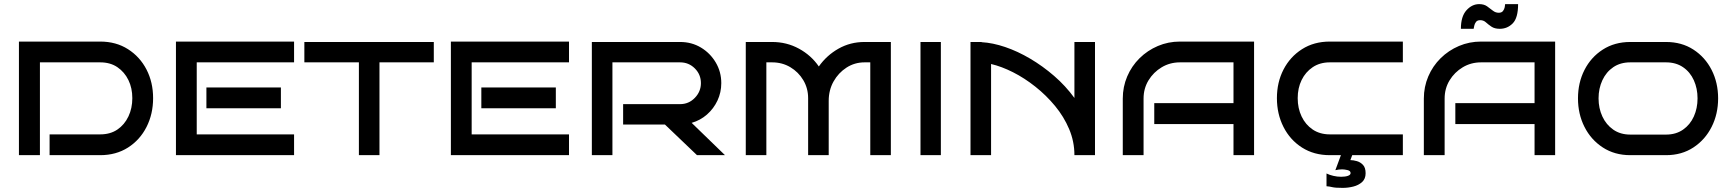

<svg xmlns="http://www.w3.org/2000/svg" viewBox="-20 -754 8408 933"><path d="M724 -277Q724 -200 692 -137Q660 -74 602 -37Q544 0 467 0H221V-101H467Q516 -101 550.5 -124.5Q585 -148 604 -188Q623 -228 623 -277Q623 -326 604 -365Q585 -404 550.5 -427.5Q516 -451 467 -451H174V0H72V-552H467Q544 -552 602 -515Q660 -478 692 -416Q724 -354 724 -277Z M1409 0H835V-552H1409V-451H936V-101H1409ZM1345 -228H983V-329H1345Z M1824 0H1724V-451H1459V-550H2088V-451H1824Z M2745 0H2171V-552H2745V-451H2272V-101H2745ZM2681 -228H2319V-329H2681Z M3503 0H3367L3211 -149H3008V-248H3285Q3327 -248 3356.5 -278.5Q3386 -309 3386 -350Q3386 -392 3356.5 -421.5Q3327 -451 3285 -451H2956V0H2856V-550H3285Q3341 -550 3386 -523Q3431 -496 3458 -450.5Q3485 -405 3485 -350Q3485 -305 3466.5 -265.5Q3448 -226 3415.5 -197.5Q3383 -169 3341 -157Z M4007 0H3907V-277Q3907 -325 3883.5 -364.5Q3860 -404 3820.5 -427.5Q3781 -451 3732 -451H3704V0H3604V-550H3732Q3803 -550 3862.5 -517.5Q3922 -485 3959 -431Q3997 -485 4054.5 -517.5Q4112 -550 4181 -550H4309V0H4209V-451H4181Q4133 -451 4093.5 -425.5Q4054 -400 4030.5 -358Q4007 -316 4007 -264Z M4552 0H4453V-550H4552Z M5201 0Q5201 -66 5175.5 -126.5Q5150 -187 5107 -239Q5064 -291 5011 -333Q4958 -375 4902.5 -403Q4847 -431 4796 -443V0H4696V-550H4750V-549Q4804 -546 4864.5 -525.5Q4925 -505 4986 -469Q5047 -433 5102.5 -385Q5158 -337 5201 -278V-550H5301V0Z M6074 0H5974V-151H5589V-253H5974V-451H5714Q5665 -451 5625 -427Q5585 -403 5561 -363.5Q5537 -324 5537 -275V0H5436V-275Q5436 -332 5457.5 -382.5Q5479 -433 5517.5 -471Q5556 -509 5606.5 -530.5Q5657 -552 5714 -552H6074Z M6797 0H6551L6542 24Q6556 24 6573.5 29Q6591 34 6603.5 47.5Q6616 61 6616 88Q6616 115 6599 130.5Q6582 146 6556.5 152.5Q6531 159 6505 159Q6469 159 6454.5 155.5Q6440 152 6426 151V89Q6440 96 6459 100.5Q6478 105 6497 105Q6517 105 6530 100.5Q6543 96 6543 87Q6543 76 6528 72.5Q6513 69 6502 69Q6494 69 6485.5 70Q6477 71 6469 73L6496 0H6442Q6365 0 6307 -37Q6249 -74 6217 -137Q6185 -200 6185 -277Q6185 -354 6217 -416Q6249 -478 6307 -515Q6365 -552 6442 -552H6797V-451H6442Q6394 -451 6359 -427.5Q6324 -404 6305 -365Q6286 -326 6286 -277Q6286 -228 6305 -188Q6324 -148 6359 -124.5Q6394 -101 6442 -101H6797Z M7537 0H7437V-151H7052V-253H7437V-451H7177Q7128 -451 7088 -427Q7048 -403 7024 -363.5Q7000 -324 7000 -275V0H6899V-275Q6899 -332 6920.5 -382.5Q6942 -433 6980.5 -471Q7019 -509 7069.5 -530.5Q7120 -552 7177 -552H7537ZM7357 -734Q7357 -667 7331 -640.5Q7305 -614 7268 -614Q7243 -614 7227.5 -624.5Q7212 -635 7200.5 -645.5Q7189 -656 7173 -656Q7159 -656 7152.5 -647.5Q7146 -639 7144 -629Q7142 -619 7141 -614H7079Q7079 -674 7106 -704Q7133 -734 7168 -734Q7191 -734 7206 -723.5Q7221 -713 7234 -702.5Q7247 -692 7263 -692Q7277 -692 7283.5 -700.5Q7290 -709 7292 -719Q7294 -729 7294 -734Z M8329 -276Q8329 -200 8297.5 -137.5Q8266 -75 8209 -37.5Q8152 0 8076 0H7902Q7826 0 7768.5 -37.5Q7711 -75 7679.5 -137.5Q7648 -200 7648 -276Q7648 -352 7679.5 -414Q7711 -476 7768.5 -513Q7826 -550 7902 -550H8076Q8152 -550 8209 -513Q8266 -476 8297.5 -414Q8329 -352 8329 -276ZM8229 -276Q8229 -324 8211 -364Q8193 -404 8158.5 -427.5Q8124 -451 8076 -451H7902Q7854 -451 7819.5 -427.5Q7785 -404 7766.5 -364Q7748 -324 7748 -276Q7748 -228 7766.5 -188Q7785 -148 7819.5 -124Q7854 -100 7902 -100H8076Q8124 -100 8158.5 -124Q8193 -148 8211 -188Q8229 -228 8229 -276Z"/></svg>

Font: Bruno Ace SC
Style: Regular
Weight: 400
Version: Version 1.100; ttfautohint (v1.8.4.7-5d5b);gftools[0.9.27]